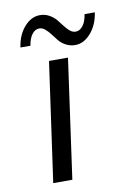

<svg xmlns="http://www.w3.org/2000/svg" viewBox="-81 -743 530 793"><g transform="rotate(-10 184.5 -346.5)"><path d="M157.2 0H77.1L147.5 -500H227.1ZM41 -575.2Q48.3 -627 77.4 -659.9Q106.4 -692.9 142.6 -692.9Q164.1 -692.9 181.4 -683.3Q198.7 -673.8 210.2 -660.2Q221.7 -646.5 231.7 -632.8Q241.7 -619.1 253.2 -609.6Q264.6 -600.1 277.3 -600.1Q294.9 -600.1 308.1 -617.4Q321.3 -634.8 325.7 -665H368.7Q361.3 -613.3 331.8 -579.6Q302.2 -545.9 266.6 -545.9Q245.1 -545.9 227.3 -555.4Q209.5 -564.9 198.2 -578.9Q187 -592.8 176.8 -606.4Q166.5 -620.1 155 -629.6Q143.6 -639.2 130.9 -639.2Q113.3 -639.2 100.3 -622.1Q87.4 -605 83 -575.2Z"/></g></svg>

Font: Fivo Sans
Style: Italic
Weight: 400
Designer: Alexander Slobzheninov
Foundry: Alexander Slobzheninov
Version: 1.0